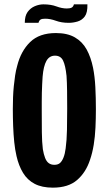

<svg xmlns="http://www.w3.org/2000/svg" viewBox="-20 -858 500 883"><path d="M223 5Q173 5 139.5 -12.5Q106 -30 86 -63Q66 -96 56 -140Q49 -170 45.5 -204.5Q42 -239 40.5 -277.5Q39 -316 39 -357Q39 -384 40 -410.5Q41 -437 43.5 -462Q46 -487 49.5 -510.5Q53 -534 59 -555Q76 -623 118.5 -664.5Q161 -706 237 -706Q290 -706 324.5 -686Q359 -666 378.5 -630.5Q398 -595 408 -546Q416 -506 418.5 -457Q421 -408 421 -356Q421 -312 419 -270.5Q417 -229 411 -192Q405 -155 394 -123Q375 -65 334.5 -30Q294 5 223 5ZM230 -100Q246 -100 255.5 -108Q265 -116 272 -133.5Q279 -151 282 -176Q287 -212 288 -261Q289 -310 289 -359Q289 -401 288.5 -440.5Q288 -480 286 -509Q281 -557 270 -579.5Q259 -602 233 -602Q207 -602 193.5 -578Q180 -554 176 -506Q175 -491 174 -472Q173 -453 172.5 -432Q172 -411 172 -389Q172 -367 172 -346Q172 -296 172.5 -250Q173 -204 177 -172Q181 -148 187.5 -131.5Q194 -115 204.5 -107.5Q215 -100 230 -100ZM157 -753H94Q94 -785 107 -803Q120 -821 140 -829.5Q160 -838 180 -838Q214 -838 239.5 -828.5Q265 -819 287 -819Q302 -819 309.5 -823Q317 -827 320 -838H382Q383 -800 370 -782.5Q357 -765 336.5 -759Q316 -753 296 -753Q263 -753 237 -762.5Q211 -772 188 -772Q173 -772 166.5 -768Q160 -764 157 -753Z"/></svg>

Font: Truculenta ExtraBold
Style: Regular
Weight: 800
Version: Version 1.002